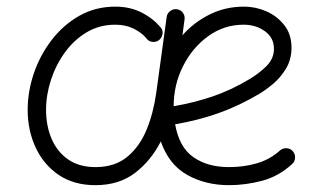

<svg xmlns="http://www.w3.org/2000/svg" viewBox="-20 -536 980 576"><path d="M266.6 -34.7Q324.2 -34.7 361.6 -65.4Q398.9 -96.2 419.7 -146.7Q440.4 -197.3 448.7 -257.3L480 -484.9Q481.4 -496.1 490.7 -502.9Q500 -509.8 510.7 -508.3Q522 -506.8 528.6 -497.8Q535.2 -488.8 533.7 -478L527.3 -430.2Q561.5 -468.8 608.6 -492.4Q655.8 -516.1 712.4 -516.1Q746.6 -516.1 779.1 -502Q811.5 -487.8 833 -460.4Q854.5 -433.1 854.5 -393.1Q854.5 -357.4 837.9 -330.1Q821.3 -302.7 798.6 -283.9Q775.9 -265.1 757.8 -254.4Q695.8 -217.8 634.8 -196.3Q573.7 -174.8 505.4 -163.1Q517.6 -94.2 560.1 -64.5Q602.5 -34.7 667 -34.7Q711.4 -34.7 750.7 -46.1Q790 -57.6 819.8 -84.5Q828.1 -91.8 839.6 -91.3Q851.1 -90.8 858.4 -82.5Q865.7 -74.2 865.2 -62.7Q864.7 -51.3 856.4 -43.9Q815.9 -6.8 766.4 6.3Q716.8 19.5 667 19.5Q596.2 19.5 541.3 -11.5Q486.3 -42.5 462.4 -111.8Q433.6 -54.7 385.5 -17.6Q337.4 19.5 266.1 19.5Q201.7 19.5 156.2 -11.2Q110.8 -42 86.9 -93.5Q63 -145 63 -206.5Q63 -261.2 81.5 -315.9Q100.1 -370.6 135 -416Q169.9 -461.4 218.3 -488.8Q266.6 -516.1 326.2 -516.1Q370.1 -516.1 405 -498.3Q439.9 -480.5 462.9 -452.6Q469.7 -443.8 467.3 -432.6Q464.8 -421.4 456.1 -415Q446.8 -408.7 435.5 -410.6Q424.3 -412.6 418.5 -421.9Q404.3 -438.5 380.6 -450.2Q356.9 -461.9 325.7 -461.9Q278.3 -461.9 240.2 -439.2Q202.1 -416.5 174.8 -378.9Q147.5 -341.3 132.8 -296.1Q118.2 -251 118.2 -206.1Q118.2 -158.2 135 -119.1Q151.9 -80.1 184.8 -57.4Q217.8 -34.7 266.6 -34.7ZM710.9 -461.9Q651.9 -461.9 604.2 -427.2Q556.6 -392.6 528.8 -336.9Q501 -281.2 501 -217.3Q563 -228 618.2 -246.8Q673.3 -265.6 728 -298.3Q756.8 -315.4 779.3 -337.6Q801.8 -359.9 801.8 -389.6Q801.8 -422.9 774.7 -442.4Q747.6 -461.9 710.9 -461.9Z"/></svg>

Font: Mikhak Light
Style: Regular
Weight: 300
Designer: Amin Abedi
Version: Version 3.3